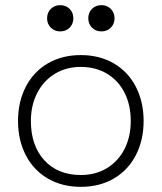

<svg xmlns="http://www.w3.org/2000/svg" viewBox="-20 -712 628 746"><path d="M50 -242Q50 -316 80 -374.5Q110 -433 165.5 -465.5Q221 -498 294 -498Q367 -498 422.5 -465.5Q478 -433 508 -374.5Q538 -316 538 -242Q538 -168 508 -109.5Q478 -51 422.5 -18.5Q367 14 294 14Q221 14 165.5 -18.5Q110 -51 80 -109.5Q50 -168 50 -242ZM100 -242Q100 -146 152.5 -89Q205 -32 294 -32Q352 -32 396 -59Q440 -86 464 -133.5Q488 -181 488 -242Q488 -304 464 -351.5Q440 -399 396 -425.5Q352 -452 294 -452Q236 -452 192 -424.5Q148 -397 124 -349.5Q100 -302 100 -242ZM163 -641Q163 -663 177.5 -677.5Q192 -692 214 -692Q236 -692 250.5 -677.5Q265 -663 265 -641Q265 -619 250.5 -604.5Q236 -590 214 -590Q192 -590 177.5 -604.5Q163 -619 163 -641ZM323 -641Q323 -663 337.5 -677.5Q352 -692 374 -692Q396 -692 410.5 -677.5Q425 -663 425 -641Q425 -619 410.5 -604.5Q396 -590 374 -590Q352 -590 337.5 -604.5Q323 -619 323 -641Z"/></svg>

Font: Space Grotesk Variable
Style: Regular
Weight: 400
Designer: Florian Karsten (Space Grotesk), Colophon Foundry (Space Mono)
Foundry: Florian Karsten
Version: Version 1.106